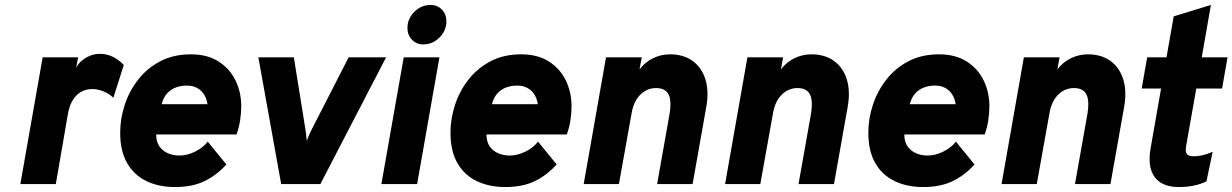

<svg xmlns="http://www.w3.org/2000/svg" viewBox="-20 -742 4968 774"><path d="M62 0 152 -511H295L287 -469Q299 -493 326 -509Q353 -525 383 -525Q435.5 -525 479 -480L437 -348Q420.5 -364 397.5 -373.5Q374.5 -383 352 -383Q326 -383 306 -371.2Q286 -359.5 272.8 -337.5Q259.5 -315.5 254 -284L205 0Z M685.5 12Q620.5 12 570.8 -11.8Q521 -35.5 492.8 -84Q464.5 -132.5 464.5 -207Q464.5 -264 483 -320Q501.5 -376 537.8 -422Q574 -468 627 -495.5Q680 -523 749.5 -523Q816 -523 861.2 -494Q906.5 -465 929.5 -417.5Q952.5 -370 952.5 -314Q952.5 -287 948.2 -258.2Q944 -229.5 933.5 -200H609.5Q609.5 -171 622.5 -152.2Q635.5 -133.5 656.8 -124.2Q678 -115 703.5 -115Q735 -115 767 -131Q799 -147 817.5 -171L892.5 -79Q854.5 -36.5 805.2 -12.2Q756 12 685.5 12ZM631.5 -322H816.5Q813 -345 802.2 -361.8Q791.5 -378.5 774 -387.8Q756.5 -397 733.5 -397Q711 -397 690.5 -390Q670 -383 654.5 -366.5Q639 -350 631.5 -322Z M1113.5 0 1021.5 -511H1164.5L1210.5 -225Q1213 -211 1214.2 -198.8Q1215.5 -186.5 1216.5 -174Q1221.5 -188 1226.2 -198.5Q1231 -209 1236.5 -220L1385.5 -511H1536.5L1271.5 0Z M1517.5 0 1607.5 -511H1751.5L1661.5 0ZM1686.5 -563Q1659 -563 1640.8 -581.8Q1622.5 -600.5 1622.5 -629Q1622.5 -666.5 1650.2 -694.2Q1678 -722 1715.5 -722Q1743.5 -722 1761.5 -703.2Q1779.5 -684.5 1779.5 -656Q1779.5 -618.5 1751.8 -590.8Q1724 -563 1686.5 -563Z M2017 12Q1952 12 1902.2 -11.8Q1852.5 -35.5 1824.2 -84Q1796 -132.5 1796 -207Q1796 -264 1814.5 -320Q1833 -376 1869.2 -422Q1905.5 -468 1958.5 -495.5Q2011.5 -523 2081 -523Q2147.5 -523 2192.8 -494Q2238 -465 2261 -417.5Q2284 -370 2284 -314Q2284 -287 2279.8 -258.2Q2275.5 -229.5 2265 -200H1941Q1941 -171 1954 -152.2Q1967 -133.5 1988.2 -124.2Q2009.5 -115 2035 -115Q2066.5 -115 2098.5 -131Q2130.5 -147 2149 -171L2224 -79Q2186 -36.5 2136.8 -12.2Q2087.5 12 2017 12ZM1963 -322H2148Q2144.5 -345 2133.8 -361.8Q2123 -378.5 2105.5 -387.8Q2088 -397 2065 -397Q2042.5 -397 2022 -390Q2001.5 -383 1986 -366.5Q1970.5 -350 1963 -322Z M2333 0 2423 -511H2567L2558 -462Q2580 -491.5 2612.5 -507.2Q2645 -523 2681 -523Q2735.5 -523 2772.2 -496.2Q2809 -469.5 2823.8 -421.5Q2838.5 -373.5 2827 -310L2772 0H2629L2678 -276Q2688.5 -334 2675.5 -360.5Q2662.5 -387 2625 -387Q2588.5 -387 2562 -361Q2535.5 -335 2527 -290L2475 0Z M2903 0 2993 -511H3137L3128 -462Q3150 -491.5 3182.5 -507.2Q3215 -523 3251 -523Q3305.5 -523 3342.2 -496.2Q3379 -469.5 3393.8 -421.5Q3408.5 -373.5 3397 -310L3342 0H3199L3248 -276Q3258.5 -334 3245.5 -360.5Q3232.5 -387 3195 -387Q3158.5 -387 3132 -361Q3105.5 -335 3097 -290L3045 0Z M3701.5 12Q3636.5 12 3586.8 -11.8Q3537 -35.5 3508.8 -84Q3480.5 -132.5 3480.5 -207Q3480.5 -264 3499 -320Q3517.5 -376 3553.8 -422Q3590 -468 3643 -495.5Q3696 -523 3765.5 -523Q3832 -523 3877.2 -494Q3922.5 -465 3945.5 -417.5Q3968.5 -370 3968.5 -314Q3968.5 -287 3964.2 -258.2Q3960 -229.5 3949.5 -200H3625.5Q3625.5 -171 3638.5 -152.2Q3651.5 -133.5 3672.8 -124.2Q3694 -115 3719.5 -115Q3751 -115 3783 -131Q3815 -147 3833.5 -171L3908.5 -79Q3870.5 -36.5 3821.2 -12.2Q3772 12 3701.5 12ZM3647.5 -322H3832.5Q3829 -345 3818.2 -361.8Q3807.5 -378.5 3790 -387.8Q3772.5 -397 3749.5 -397Q3727 -397 3706.5 -390Q3686 -383 3670.5 -366.5Q3655 -350 3647.5 -322Z M4017.5 0 4107.5 -511H4251.5L4242.5 -462Q4264.5 -491.5 4297 -507.2Q4329.5 -523 4365.5 -523Q4420 -523 4456.8 -496.2Q4493.5 -469.5 4508.2 -421.5Q4523 -373.5 4511.5 -310L4456.5 0H4313.5L4362.5 -276Q4373 -334 4360 -360.5Q4347 -387 4309.5 -387Q4273 -387 4246.5 -361Q4220 -335 4211.5 -290L4159.5 0Z M4732.5 12Q4664.5 12 4634.8 -28.2Q4605 -68.5 4618.5 -145L4660.5 -385H4582.5L4604.5 -511H4682.5L4711.5 -676L4861.5 -722L4824.5 -511H4928.5L4906.5 -385H4802.5L4761.5 -153Q4757.5 -130.5 4764.5 -121.2Q4771.5 -112 4792.5 -112Q4810.5 -112 4826.8 -115.8Q4843 -119.5 4868.5 -130L4843.5 -11Q4797.5 12 4732.5 12Z"/></svg>

Font: Overpass Black
Style: Italic
Weight: 900
Italic angle: -10°
Designer: Delve Withrington, Dave Bailey, Thomas Jockin
Foundry: Delve Fonts LLC
Version: Version 4.000